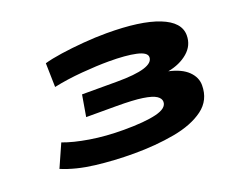

<svg xmlns="http://www.w3.org/2000/svg" viewBox="-77 -888 756 641"><g transform="rotate(-20 300.5 -567.5)"><path d="M49 -400 85 -481Q122 -467 177 -458Q232 -449 296 -449Q371 -449 411.5 -459Q452 -469 452 -492Q452 -504 438.5 -513Q425 -522 392 -527Q359 -532 298 -532H192L205 -608H329Q459 -608 459 -648Q459 -665 423 -673Q387 -681 326 -681Q284 -681 230 -676.5Q176 -672 129 -662L127 -747Q151 -754 188.5 -759.5Q226 -765 269 -768.5Q312 -772 351 -772Q472 -772 536.5 -746.5Q601 -721 601 -674Q601 -638 573 -614Q545 -590 502 -582Q547 -572 569.5 -550Q592 -528 592 -500Q592 -447 551.5 -417Q511 -387 444.5 -375Q378 -363 301 -363Q231 -363 165 -371Q99 -379 49 -400Z"/></g></svg>

Font: Georama ExtraExtended
Style: Bold Italic
Weight: 700
Width: 8
Italic angle: -9°
Designer: Jean-Baptiste Levee
Foundry: Production Type
Version: Version 1.000